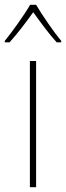

<svg xmlns="http://www.w3.org/2000/svg" viewBox="-42 -783 276 803"><path d="M109 -763H84C60 -721 9 -650 -22 -612V-606H-2C31 -642 70 -694 97 -732C125 -693 162 -642 195 -606H214V-612C186 -645 134 -720 109 -763ZM109 0V-528H83V0Z"/></svg>

Font: Noto Sans Devanagari SemiCondensed Thin
Style: Regular
Weight: 100
Width: 4
Designer: Jelle Bosma - Monotype Design Team
Foundry: Monotype Imaging Inc.
Version: Version 2.004